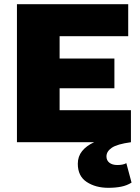

<svg xmlns="http://www.w3.org/2000/svg" viewBox="-20 -680 668 918"><path d="M61 0V-660H593V-507H265V-400H527V-258H265V-153H606V0Q540 9 514.5 26.5Q489 44 489 68Q489 87 503 98Q517 109 541 109Q553 109 564.5 107Q576 105 584 100L609 193Q587 207 559.5 212.5Q532 218 498 218Q437 218 394.5 190Q352 162 352 103Q352 68 372.5 42.5Q393 17 430 0Z"/></svg>

Font: Work Sans ExtraBold
Style: Regular
Weight: 800
Designer: Wei Huang
Foundry: Wei Huang
Version: Version 2.012; ttfautohint (v1.8.3)